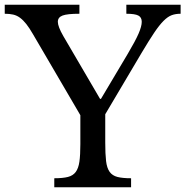

<svg xmlns="http://www.w3.org/2000/svg" viewBox="-25 -790 782 810"><path d="M114 -646Q99 -672 86 -688.5Q73 -705 59.5 -715Q46 -725 30.5 -728.5Q15 -732 -5 -732V-770H310V-732Q259 -732 239 -724.5Q219 -717 219 -698Q219 -678 242 -638L397 -373H401L514 -563Q546 -617 559.5 -648Q573 -679 573 -698Q573 -717 558.5 -724.5Q544 -732 508 -732V-770H737V-732Q716 -732 699.5 -726Q683 -720 665 -702Q647 -684 625.5 -652Q604 -620 573 -568L419 -308V-189Q419 -140 422.5 -110.5Q426 -81 437.5 -65Q449 -49 470.5 -43.5Q492 -38 528 -38V0H204V-38Q240 -38 261.5 -43.5Q283 -49 294.5 -64.5Q306 -80 310 -108Q314 -136 314 -182V-304Z"/></svg>

Font: SVN-Libre Baskerville
Style: Regular
Weight: 400
Designer: Pablo Impallari, Rodrigo Fuenzalida
Foundry: Pablo Impallari, Rodrigo Fuenzalida
Version: Version 1.000; ttfautohint (v1.8.4)